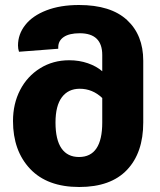

<svg xmlns="http://www.w3.org/2000/svg" viewBox="-20 -730 638 768"><path d="M553 -487V-240Q553 -119 488 -50.5Q423 18 297 18Q169 18 100.5 -54.5Q32 -127 32 -246Q32 -315 60.5 -370Q89 -425 140.5 -457Q192 -489 257 -489Q297 -489 331.5 -477Q366 -465 389 -445V-510Q389 -597 299 -597Q257 -597 235 -582Q213 -567 213 -541V-535L56 -523Q52 -535 52 -548Q52 -593 81 -630Q110 -667 165.5 -688.5Q221 -710 296 -710Q423 -710 488 -650Q553 -590 553 -487ZM389 -240V-338Q350 -375 299 -375Q253 -375 227.5 -341Q202 -307 202 -240Q202 -171 226 -136.5Q250 -102 296 -102Q389 -102 389 -240Z"/></svg>

Font: FiraGOUPP
Style: Bold
Weight: 700
Designer: bBox Type
Foundry: bBox Type GmbH
Version: Version 1.001